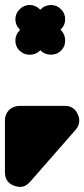

<svg xmlns="http://www.w3.org/2000/svg" viewBox="-55 -607 339 772"><path d="M-35.2 85.9C-35.2 112.8 -22.5 130.9 2.4 140.1C10.7 143.1 18.1 144.5 25.4 144.5C40.5 144.5 54.2 137.7 65.9 124L249 -85C258.8 -96.2 263.7 -108.4 263.7 -121.6C263.7 -129.9 261.7 -138.2 257.8 -147C248 -169.9 231 -181.2 206.1 -181.2H22.9C-10.3 -181.2 -35.2 -156.2 -35.2 -123ZM23.9 -484.9C12.7 -473.6 6.8 -460 6.8 -443.8C6.8 -427.7 12.2 -414.6 23.4 -403.3C34.7 -392.6 47.9 -387.2 64 -386.7C80.1 -386.7 93.8 -392.1 105 -402.8L106.9 -405.8L108.9 -402.8C120.1 -392.6 133.8 -387.2 149.9 -387.2C166 -387.2 179.2 -392.6 190.4 -403.3C201.7 -414.6 207 -427.7 207 -443.8C207 -460 201.7 -473.6 190.9 -484.9L188 -486.8L189.9 -488.8C201.2 -500 207 -513.7 207 -529.3C207 -545.4 201.7 -558.6 190.4 -569.8C179.2 -581.1 166 -586.9 149.9 -586.9C133.8 -586.9 120.1 -581.1 108.9 -569.8L106.9 -567.9L105 -569.8C82 -592.8 46.9 -592.8 23.9 -569.8C12.7 -558.6 6.8 -545.4 6.8 -529.3C6.8 -513.7 12.7 -500 23.9 -488.8L25.9 -486.8Z"/></svg>

Font: Nemoy
Style: Bold
Weight: 700
Designer: BSozoo
Foundry: BSozoo
Version: Version 001.000